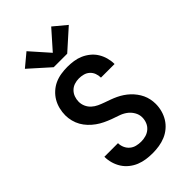

<svg xmlns="http://www.w3.org/2000/svg" viewBox="-293 -1084 1187 1187"><g transform="rotate(-45 300.0 -491.0)"><path d="M298 8Q270 8 242 4Q214 0 188 -10.5Q162 -21 139.5 -39Q117 -57 102 -80.5Q87 -104 79 -131.5Q71 -159 71 -187Q71 -187 71 -187.5Q71 -188 71 -188H190Q190 -188 190 -188Q190 -188 190 -187Q190 -167 198.5 -148Q207 -129 222.5 -116Q238 -103 258 -98Q278 -93 298 -93Q320 -93 340.5 -99Q361 -105 377 -119Q393 -133 401 -153Q409 -173 409 -195Q409 -220 395.5 -243Q382 -266 361 -281Q340 -296 315.5 -304Q291 -312 267 -321Q243 -330 220 -341Q197 -352 176 -367Q155 -382 137 -401Q119 -420 106.5 -442Q94 -464 87.5 -489.5Q81 -515 81 -540Q81 -568 88 -596Q95 -624 109 -648Q123 -672 144.5 -691.5Q166 -711 191.5 -722.5Q217 -734 245 -738.5Q273 -743 302 -743Q329 -743 356.5 -739Q384 -735 409 -724Q434 -713 455.5 -695.5Q477 -678 491.5 -654.5Q506 -631 513.5 -604Q521 -577 521 -550Q521 -550 521 -549.5Q521 -549 521 -549H402Q402 -549 402 -549Q402 -549 402 -549Q402 -569 395 -587.5Q388 -606 373.5 -619Q359 -632 340 -637Q321 -642 302 -642Q281 -642 261.5 -635.5Q242 -629 227.5 -614.5Q213 -600 206 -580.5Q199 -561 199 -541Q199 -519 208 -499Q217 -479 233 -464.5Q249 -450 268.5 -441Q288 -432 308 -425Q328 -418 348.5 -410.5Q369 -403 388 -394Q407 -385 425 -373Q443 -361 458.5 -346.5Q474 -332 487 -314.5Q500 -297 509 -278Q518 -259 522.5 -237.5Q527 -216 527 -195Q527 -166 519.5 -138Q512 -110 497 -85.5Q482 -61 459.5 -42Q437 -23 410.5 -12Q384 -1 355.5 3.5Q327 8 298 8ZM359 -801H241L108 -920L192 -990L300 -868L408 -990L492 -920Z"/></g></svg>

Font: Iosevka Curly Extended
Style: Bold
Weight: 700
Width: 7
Monospace: yes
Designer: Belleve Invis
Foundry: Belleve Invis
Version: Version 11.1.0; ttfautohint (v1.8.3)